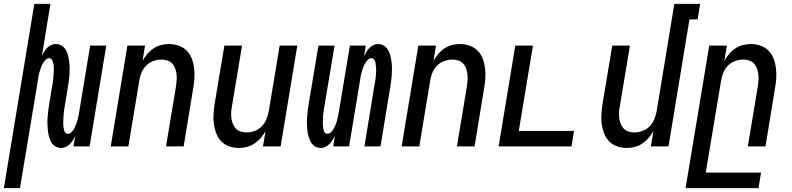

<svg xmlns="http://www.w3.org/2000/svg" viewBox="-65 -755 4085 990"><path d="M-45 215 112 -735H195L151 -466Q156 -477 162.5 -488Q169 -499 178 -508Q187 -517 198.5 -522.5Q210 -528 222 -528Q239 -528 253 -519.5Q267 -511 275 -497Q283 -483 286.5 -467Q290 -451 292 -434.5Q294 -418 294 -401.5Q294 -385 293 -368Q292 -351 289.5 -334Q287 -317 284 -299L269 -209Q268 -201 266.5 -193Q265 -185 264.5 -177Q264 -169 263 -161Q262 -153 262 -145.5Q262 -138 261.5 -130Q261 -122 261 -114.5Q261 -107 262.5 -99Q264 -91 265.5 -84Q267 -77 272 -71Q277 -65 284 -65Q295 -65 304.5 -74.5Q314 -84 319 -94.5Q324 -105 328 -115.5Q332 -126 335 -137Q338 -148 340 -159.5Q342 -171 344 -182L400 -520H483L397 0H314L323 -54Q318 -43 311 -32Q304 -21 295 -12Q286 -3 274.5 2.5Q263 8 251 8Q234 8 220 -0.5Q206 -9 198.5 -23Q191 -37 187 -53Q183 -69 181.5 -85.5Q180 -102 179.5 -118.5Q179 -135 180.5 -152Q182 -169 184 -186Q186 -203 189 -221L204 -311Q206 -319 207 -327Q208 -335 209 -343Q210 -351 210.5 -359Q211 -367 211.5 -374.5Q212 -382 212.5 -390Q213 -398 212.5 -405.5Q212 -413 211 -421Q210 -429 208 -436Q206 -443 201 -449Q196 -455 189 -455Q178 -455 169 -445.5Q160 -436 154.5 -425.5Q149 -415 145.5 -404.5Q142 -394 138.5 -383Q135 -372 133 -360.5Q131 -349 130 -338L38 215Z M506 0 592 -520H683L670 -441Q680 -459 694 -476Q708 -493 726 -505Q744 -517 765 -522.5Q786 -528 806 -528Q832 -528 856.5 -519.5Q881 -511 898 -493.5Q915 -476 924 -452.5Q933 -429 936 -404Q939 -379 937.5 -352.5Q936 -326 931 -299L882 0H791L843 -313Q845 -328 846 -343.5Q847 -359 845 -374Q843 -389 838 -403Q833 -417 823 -427.5Q813 -438 798.5 -443Q784 -448 769 -448Q748 -448 726.5 -440.5Q705 -433 689 -417Q673 -401 664.5 -380Q656 -359 653 -338L597 0Z M1167 8Q1141 8 1116.5 -0.5Q1092 -9 1075.5 -26.5Q1059 -44 1050 -67.5Q1041 -91 1037.5 -116Q1034 -141 1036 -167.5Q1038 -194 1042 -221L1092 -520H1183L1131 -207Q1128 -192 1127 -176.5Q1126 -161 1128 -146Q1130 -131 1135.5 -117Q1141 -103 1150.5 -92.5Q1160 -82 1175 -77Q1190 -72 1205 -72Q1226 -72 1247 -79.5Q1268 -87 1284 -103Q1300 -119 1308.5 -140Q1317 -161 1321 -182L1377 -520H1468L1382 0H1291L1304 -79Q1294 -61 1279.5 -44Q1265 -27 1247 -15Q1229 -3 1208 2.5Q1187 8 1167 8Z M1589 8Q1572 8 1558.5 -0.5Q1545 -9 1537.5 -23Q1530 -37 1525.5 -53Q1521 -69 1519.5 -85.5Q1518 -102 1517.5 -118.5Q1517 -135 1518.5 -152Q1520 -169 1522 -186Q1524 -203 1527 -221L1577 -520H1660L1608 -209Q1607 -201 1605.5 -193Q1604 -185 1603 -177Q1602 -169 1601 -161Q1600 -153 1600 -145.5Q1600 -138 1599.5 -130Q1599 -122 1599.5 -114.5Q1600 -107 1601 -99Q1602 -91 1603.5 -84Q1605 -77 1610 -71Q1615 -65 1623 -65Q1634 -65 1643 -74.5Q1652 -84 1657.5 -94.5Q1663 -105 1667 -115.5Q1671 -126 1673.5 -137Q1676 -148 1678.5 -159.5Q1681 -171 1683 -182L1739 -520H1821L1812 -466Q1818 -477 1824.5 -488Q1831 -499 1840 -508Q1849 -517 1860.5 -522.5Q1872 -528 1884 -528Q1901 -528 1914.5 -519.5Q1928 -511 1936 -497Q1944 -483 1948 -467Q1952 -451 1954 -434.5Q1956 -418 1956 -401.5Q1956 -385 1955 -368Q1954 -351 1951.5 -334Q1949 -317 1946 -299L1897 0H1814L1865 -311Q1867 -319 1868 -327Q1869 -335 1870.5 -343Q1872 -351 1872.5 -359Q1873 -367 1873.5 -374.5Q1874 -382 1874.5 -390Q1875 -398 1874 -405.5Q1873 -413 1872.5 -421Q1872 -429 1870 -436Q1868 -443 1863 -449Q1858 -455 1850 -455Q1839 -455 1830.5 -445.5Q1822 -436 1816 -425.5Q1810 -415 1806.5 -404.5Q1803 -394 1800 -383Q1797 -372 1794.5 -360.5Q1792 -349 1791 -338L1735 0H1653L1662 -54Q1656 -43 1649 -32Q1642 -21 1633 -12Q1624 -3 1612.5 2.5Q1601 8 1589 8Z M2006 0 2092 -520H2183L2170 -441Q2180 -459 2194 -476Q2208 -493 2226 -505Q2244 -517 2265 -522.5Q2286 -528 2306 -528Q2332 -528 2356.5 -519.5Q2381 -511 2398 -493.5Q2415 -476 2424 -452.5Q2433 -429 2436 -404Q2439 -379 2437.5 -352.5Q2436 -326 2431 -299L2382 0H2291L2343 -313Q2345 -328 2346 -343.5Q2347 -359 2345 -374Q2343 -389 2338 -403Q2333 -417 2323 -427.5Q2313 -438 2298.5 -443Q2284 -448 2269 -448Q2248 -448 2226.5 -440.5Q2205 -433 2189 -417Q2173 -401 2164.5 -380Q2156 -359 2153 -338L2097 0Z M2506 0 2592 -520H2683L2610 -80H2895L2882 0Z M3167 8Q3141 8 3116.5 -0.5Q3092 -9 3075.5 -26.5Q3059 -44 3050 -67.5Q3041 -91 3037.5 -116Q3034 -141 3036 -167.5Q3038 -194 3042 -221L3092 -520H3183L3131 -207Q3128 -192 3127 -176.5Q3126 -161 3128 -146Q3130 -131 3135.5 -117Q3141 -103 3150.5 -92.5Q3160 -82 3175 -77Q3190 -72 3205 -72Q3226 -72 3247 -79.5Q3268 -87 3284 -103Q3300 -119 3308.5 -140Q3317 -161 3321 -182L3412 -735H3545L3532 -655H3490L3382 0H3291L3304 -79Q3294 -61 3279.5 -44Q3265 -27 3247 -15Q3229 -3 3208 2.5Q3187 8 3167 8Z M3470 215 3592 -520H3683L3670 -441Q3680 -459 3694 -476Q3708 -493 3726 -505Q3744 -517 3765 -522.5Q3786 -528 3806 -528Q3832 -528 3856.5 -519.5Q3881 -511 3898 -493.5Q3915 -476 3924 -452.5Q3933 -429 3936 -404Q3939 -379 3937.5 -352.5Q3936 -326 3931 -299L3882 0H3791L3843 -313Q3845 -328 3846 -343.5Q3847 -359 3845 -374Q3843 -389 3838 -403Q3833 -417 3823 -427.5Q3813 -438 3798.5 -443Q3784 -448 3769 -448Q3748 -448 3726.5 -440.5Q3705 -433 3689 -417Q3673 -401 3664.5 -380Q3656 -359 3653 -338L3574 135H3859L3846 215Z"/></svg>

Font: Iosevka Medium
Style: Italic
Weight: 500
Italic angle: -9°
Monospace: yes
Designer: Belleve Invis
Foundry: Belleve Invis
Version: Version 32.5.0; ttfautohint (v1.8.4)